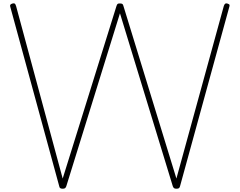

<svg xmlns="http://www.w3.org/2000/svg" viewBox="-20 -1136 1460 1170"><path d="M362 14Q352 14 347 10.5Q342 7 341 -1L43 -1093Q40 -1101 42.5 -1106Q45 -1111 54 -1114Q64 -1117 69 -1114.5Q74 -1112 78 -1099L362 -48L690 -1100Q693 -1108 696 -1111.5Q699 -1115 710 -1115Q722 -1115 726 -1111.5Q730 -1108 732 -1100L1055 -48L1344 -1100Q1348 -1111 1353 -1114Q1358 -1117 1367 -1114Q1377 -1111 1378.5 -1106Q1380 -1101 1377 -1093L1077 -1Q1075 7 1070.5 10.5Q1066 14 1055 14Q1045 14 1040.5 10.5Q1036 7 1033 -1L711 -1055L384 -1Q381 7 376.5 10.5Q372 14 362 14Z"/></svg>

Font: Playwrite FR Moderne Thin
Style: Regular
Weight: 250
Version: Version 1.002